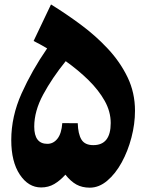

<svg xmlns="http://www.w3.org/2000/svg" viewBox="-20 -843 664 873"><path d="M211.9 -822.8Q279.3 -781.2 346.9 -731.2Q414.6 -681.2 470.5 -621.3Q526.4 -561.5 560.1 -491.5Q593.8 -421.4 593.8 -339.4Q593.8 -279.3 577.6 -217.5Q561.5 -155.8 533.2 -104.2Q504.9 -52.7 467.5 -21.2Q430.2 10.3 388.2 10.3Q353.5 10.3 327.6 -3.9Q301.8 -18.1 277.3 -48.8Q253.4 -22 226.8 -6.3Q200.2 9.3 167 9.3Q108.9 9.3 70.1 -49.1Q31.2 -107.4 31.2 -206.1Q31.2 -313.5 78.1 -418Q125 -522.5 194.3 -623Q177.2 -632.8 162.1 -641.4Q147 -649.9 132.8 -656.7ZM278.8 -564.9Q216.8 -488.3 176.3 -413.1Q135.7 -337.9 135.7 -267.1Q135.7 -189 195.3 -189Q222.7 -189 241.2 -212.4Q259.8 -235.8 263.2 -283.2L333.5 -282.7Q335 -233.9 350.3 -208.5Q365.7 -183.1 404.3 -183.1Q483.4 -183.1 483.4 -283.7Q483.4 -335.4 456.1 -384.3Q428.7 -433.1 382.6 -478.5Q336.4 -523.9 278.8 -564.9Z"/></svg>

Font: Pinar DS1 ExtraBold
Style: Regular
Weight: 800
Designer: Amin Abedi
Version: Version 3.000